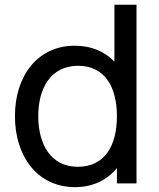

<svg xmlns="http://www.w3.org/2000/svg" viewBox="-20 -770 666 806"><path d="M460.4 -750V-511.5C419.8 -553.1 364.6 -578.1 293.8 -578.1C137.5 -578.1 42.7 -451 42.7 -282.3C42.7 -113.5 137.5 15.6 294.8 15.6C370.8 15.6 430.2 -14.6 470.8 -64.6V0H553.1V-750ZM306.2 -69.8C194.8 -69.8 140.6 -162.5 140.6 -282.3C140.6 -401 193.8 -493.8 308.3 -493.8C418.8 -493.8 470.8 -406.3 470.8 -282.3C470.8 -158.3 419.8 -69.8 306.2 -69.8Z"/></svg>

Font: Manrope3 Medium
Style: Regular
Weight: 500
Width: 4
Designer: Mikhail Sharanda
Foundry: Mikhail Sharanda
Version: Version 3.000;PS 003.000;hotconv 1.0.88;makeotf.lib2.5.64775